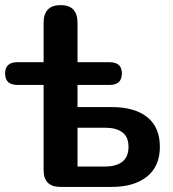

<svg xmlns="http://www.w3.org/2000/svg" viewBox="-21 -733 679 753"><path d="M216 0Q150 0 150 -66V-400H47Q-1 -400 -1 -445Q-1 -489 47 -489H150V-643Q150 -713 217 -713Q283 -713 283 -643V-489H409Q457 -489 457 -445Q457 -400 409 -400H283V-313H418Q507 -313 556.5 -273.5Q606 -234 606 -157Q606 -81 555.5 -40.5Q505 0 418 0ZM283 -80H392Q435 -80 459 -99Q483 -118 483 -157Q483 -196 459 -214Q435 -232 392 -232H283Z"/></svg>

Font: Chiron GoRound TC SB
Style: Regular
Weight: 500
Designer: Ryoko NISHIZUKA 西塚涼子 (kana, bopomofo & ideographs); Paul D. Hunt (Latin, Greek & Cyrillic); Sandoll Communications 산돌커뮤니
Foundry: Adobe
Version: Version 1.000;hotconv 1.1.1;makeotfexe 2.6.0